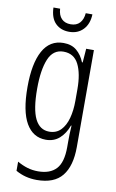

<svg xmlns="http://www.w3.org/2000/svg" viewBox="-104 -782 650 1077"><g transform="rotate(10 221.0 -243.5)"><path d="M201 -542Q247 -542 276 -517.5Q305 -493 321 -453H325L331 -532H375V20Q375 128 329.5 184.5Q284 241 185 241Q119 241 65 210V158Q95 175 123.5 183.5Q152 192 184 192Q252 192 287 154.5Q322 117 322 30V-2Q322 -21 322.5 -43.5Q323 -66 325 -93H322Q305 -46 273.5 -18Q242 10 196 10Q123 10 83.5 -58Q44 -126 44 -264Q44 -398 83.5 -470Q123 -542 201 -542ZM209 -494Q150 -494 124.5 -432.5Q99 -371 99 -264Q99 -147 126 -92.5Q153 -38 207 -38Q247 -38 272.5 -64Q298 -90 310 -134.5Q322 -179 322 -233V-300Q322 -389 295.5 -441.5Q269 -494 209 -494ZM332 -728Q330 -673 299.5 -641Q269 -609 220 -609Q172 -609 142 -638.5Q112 -668 110 -728H148Q150 -691 169 -671.5Q188 -652 221 -652Q254 -652 272.5 -672Q291 -692 294 -728Z"/></g></svg>

Font: Noto Sans ExtraCondensed Light
Style: Regular
Weight: 300
Width: 2
Designer: Monotype Design Team
Foundry: Monotype Imaging Inc.
Version: Version 2.013; ttfautohint (v1.8.4.7-5d5b)